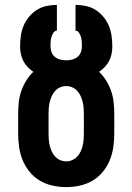

<svg xmlns="http://www.w3.org/2000/svg" viewBox="-20 -755 540 783"><path d="M250 8Q222 8 194.5 2Q167 -4 143 -18Q119 -32 101 -54Q83 -76 72.5 -101.5Q62 -127 58 -155Q54 -183 54 -210V-290Q54 -314 56.5 -337.5Q59 -361 66.5 -383Q74 -405 86.5 -425.5Q99 -446 116 -462Q103 -471 92.5 -482Q82 -493 75 -506.5Q68 -520 65 -535Q62 -550 62 -565Q62 -587 65 -608.5Q68 -630 76 -649.5Q84 -669 98 -686Q112 -703 130 -714.5Q148 -726 169.5 -730.5Q191 -735 212 -735V-630Q203 -630 197.5 -621Q192 -612 189.5 -603Q187 -594 186.5 -584.5Q186 -575 186 -565Q186 -553 190.5 -541.5Q195 -530 204.5 -522.5Q214 -515 226 -512Q238 -509 250 -509Q262 -509 274 -512Q286 -515 295.5 -522.5Q305 -530 309.5 -541.5Q314 -553 314 -565Q314 -575 313.5 -584.5Q313 -594 310.5 -603Q308 -612 302.5 -621Q297 -630 288 -630V-735Q309 -735 330.5 -730.5Q352 -726 370 -714.5Q388 -703 402 -686Q416 -669 424 -649.5Q432 -630 435 -608.5Q438 -587 438 -565Q438 -550 435 -535Q432 -520 425 -506.5Q418 -493 407.5 -482Q397 -471 384 -462Q401 -446 413.5 -425.5Q426 -405 433.5 -383Q441 -361 443.5 -337.5Q446 -314 446 -290V-210Q446 -183 442 -155Q438 -127 427.5 -101.5Q417 -76 399 -54Q381 -32 357 -18Q333 -4 305.5 2Q278 8 250 8ZM250 -97Q263 -97 274.5 -102Q286 -107 294.5 -116Q303 -125 308.5 -136.5Q314 -148 317 -160.5Q320 -173 321 -185.5Q322 -198 322 -210V-290Q322 -303 321 -315.5Q320 -328 317 -340Q314 -352 308.5 -364Q303 -376 294.5 -385Q286 -394 274.5 -399Q263 -404 250 -404Q237 -404 225.5 -399Q214 -394 205.5 -385Q197 -376 191.5 -364Q186 -352 183 -340Q180 -328 179 -315.5Q178 -303 178 -290V-210Q178 -198 179 -185.5Q180 -173 183 -160.5Q186 -148 191.5 -136.5Q197 -125 205.5 -116Q214 -107 225.5 -102Q237 -97 250 -97Z"/></svg>

Font: Iosevka Curly Slab Extrabold
Style: Regular
Weight: 800
Monospace: yes
Designer: Belleve Invis
Foundry: Belleve Invis
Version: Version 22.1.2; ttfautohint (v1.8.4)